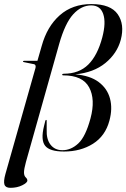

<svg xmlns="http://www.w3.org/2000/svg" viewBox="-42 -733 621 944"><path d="M-15.5 123 132.5 -399Q134.5 -406 132.2 -411.8Q130 -417.5 119.5 -418.5L75.5 -427.5Q70.5 -428.5 71 -431Q71.5 -434 76.5 -434H142L163 -507Q189.5 -603 251.8 -658Q314 -713 407.5 -713Q502 -713 536.8 -663Q571.5 -613 552 -538Q534 -470.5 476.2 -423.2Q418.5 -376 328 -367.5Q400.5 -361.5 443 -329.8Q485.5 -298 498.8 -248.5Q512 -199 496 -140Q476 -64.5 415.2 -26.2Q354.5 12 272.5 12Q202 12 179.8 -16.5Q157.5 -45 174.5 -113.5Q179 -134.5 180.8 -139Q182.5 -143.5 184.5 -143.5Q187.5 -143.5 187.5 -140V-96.5Q185.5 -48.5 206.5 -21.5Q227.5 5.5 265 5.5Q307.5 5.5 343.2 -28Q379 -61.5 403 -151Q428 -244.5 396.2 -303.5Q364.5 -362.5 269 -362.5Q262.5 -362.5 264 -366.5Q264.5 -370.5 271.5 -370.5Q346.5 -370.5 392 -415.5Q437.5 -460.5 461 -549.5Q480 -622 465.5 -664.2Q451 -706.5 406.5 -706.5Q358 -706.5 318 -662.8Q278 -619 249 -517L85.5 63.5Q76 98.5 76 114.5Q76 131 84.2 138.8Q92.5 146.5 92.5 154.5Q92.5 165.5 67.2 178Q42 190.5 9 190.5Q-14.5 190.5 -20 174.8Q-25.5 159 -15.5 123Z"/></svg>

Font: Fraunces 144pt S000
Style: Italic
Weight: 400
Italic angle: -16°
Version: Version 1.000; ttfautohint (v1.8.3)